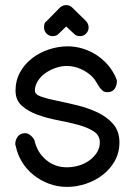

<svg xmlns="http://www.w3.org/2000/svg" viewBox="-20 -736 529 754"><path d="M215 -706Q220 -711 227 -713.5Q234 -716 240 -716Q254 -716 264 -706L318 -653Q328 -642 328 -628Q328 -614 318 -604Q308 -594 294 -594Q279 -594 270 -604L240 -632L211 -604Q202 -594 187 -594Q173 -594 163 -604Q153 -614 153 -628Q153 -635 154.5 -641.5Q156 -648 162 -652ZM437 -425Q439 -423 439 -417Q439 -400 430 -387Q421 -374 401 -374Q390 -374 382.5 -380.5Q375 -387 369 -396Q363 -405 357 -415.5Q351 -426 343 -434Q323 -454 296 -465.5Q269 -477 243 -477Q220 -477 197.5 -469Q175 -461 157 -448Q139 -435 128 -417Q117 -399 117 -380Q117 -365 141.5 -356.5Q166 -348 203 -340.5Q240 -333 283 -322.5Q326 -312 363 -294.5Q400 -277 424.5 -249Q449 -221 449 -177Q449 -136 430.5 -103.5Q412 -71 382.5 -48.5Q353 -26 316.5 -14Q280 -2 244 -2Q206 -2 172.5 -14.5Q139 -27 112 -48.5Q85 -70 67 -99Q49 -128 42 -162Q40 -166 40 -170Q40 -187 50 -200Q60 -213 79 -213Q90 -213 101 -203.5Q112 -194 116 -183Q126 -138 160.5 -108.5Q195 -79 243 -79Q267 -79 290 -86Q313 -93 331 -106Q349 -119 360.5 -137Q372 -155 372 -177Q372 -205 347.5 -220.5Q323 -236 286 -246Q249 -256 206.5 -264Q164 -272 127 -285.5Q90 -299 65.5 -321Q41 -343 41 -380Q41 -420 59 -452.5Q77 -485 106.5 -507.5Q136 -530 172.5 -542Q209 -554 246 -554Q277 -554 307 -544.5Q337 -535 362 -518Q387 -501 406.5 -477.5Q426 -454 437 -426Z"/></svg>

Font: VDS Compensated
Style: Light
Weight: 300
Designer: artmaker
Foundry: artmaker
Version: Version 1.000 2012 initial release